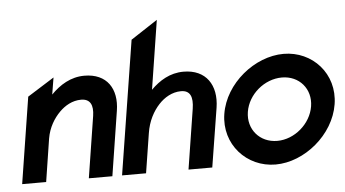

<svg xmlns="http://www.w3.org/2000/svg" viewBox="-48 -737 1490 829"><g transform="rotate(-5 697.0 -322.5)"><path d="M121 0 150 -186C158 -234 182 -272 208 -298C232 -322 264 -341 302 -341C342 -341 355 -313 348 -267L306 0H408L452 -280C467 -374 423 -443 325 -443C266 -443 218 -413 180 -374L192 -447L76 -374L17 0Z M554 0 581 -171C589 -224 612 -265 638 -293C662 -319 696 -340 735 -340C775 -340 787 -311 779 -260L738 0H841L882 -256C897 -352 851 -423 753 -423C694 -423 648 -394 611 -357L658 -656L542 -580L450 0Z M1115 11C1240 11 1370 -95 1391 -226C1412 -357 1315 -462 1190 -462C1065 -462 934 -357 913 -226C892 -95 990 11 1115 11ZM1174 -361C1249 -361 1301 -301 1289 -226C1277 -151 1206 -90 1131 -90C1055 -90 1003 -151 1015 -226C1027 -301 1098 -361 1174 -361Z"/></g></svg>

Font: Charger Pro
Style: BlkNarObl
Weight: 900
Designer: Jasper
Foundry: Cannot Into Space Fonts
Version: Version 1.09